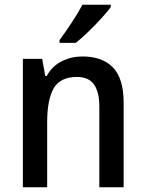

<svg xmlns="http://www.w3.org/2000/svg" viewBox="-20 -786 611 806"><path d="M326 -549Q410 -549 454.5 -502.5Q499 -456 499 -356V0H397V-338Q397 -400 374.5 -431.5Q352 -463 303 -463Q233 -463 205.5 -415.5Q178 -368 178 -273V0H76V-539H157L170 -467H176Q199 -509 239.5 -529Q280 -549 326 -549ZM445 -756Q431 -737 405 -708.5Q379 -680 350 -652Q321 -624 298 -606H230V-618Q254 -650 281 -691Q308 -732 326 -766H445Z"/></svg>

Font: Noto Sans Gurmukhi SemiCondensed Medium
Style: Regular
Weight: 500
Width: 4
Designer: Jelle Bosma - Monotype Design Team
Foundry: Monotype Imaging Inc.
Version: Version 2.004; ttfautohint (v1.8.4.7-5d5b)